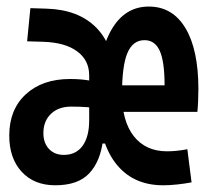

<svg xmlns="http://www.w3.org/2000/svg" viewBox="-20 -547 626 577"><path d="M146 9.8Q82.5 9.8 45.2 -30.8Q7.8 -71.3 7.8 -139.6Q7.8 -217.8 57.6 -263.7Q107.4 -309.6 190.9 -309.6Q222.7 -309.6 249.5 -304.9Q276.4 -300.3 294.4 -292L277.8 -211.9Q265.1 -223.1 243.2 -224.9Q221.2 -226.6 193.8 -226.6Q155.8 -226.6 133.1 -204.8Q110.4 -183.1 110.4 -147Q110.4 -117.2 127.2 -99.4Q144 -81.5 171.9 -81.5Q208.5 -81.5 228.3 -108.9Q248 -136.2 248 -185.5L251 -271.5L328.6 -115.7H248.5L289.6 -126.5Q281.7 -61.5 248 -25.9Q214.4 9.8 146 9.8ZM251 -151.4 248 -189V-320.3Q248 -366.2 211.7 -392.8Q175.3 -419.4 109.9 -421.4L61.5 -422.9L71.3 -522.5L119.6 -521Q216.8 -518.1 270.3 -462.9Q323.7 -407.7 323.7 -309.6V-151.4ZM470.2 9.8Q377 9.8 325.7 -58.8Q274.4 -127.4 274.4 -259.8Q274.4 -387.2 314.7 -457.3Q355 -527.3 427.2 -527.3Q498.5 -527.3 537.4 -462.4Q576.2 -397.5 576.2 -279.3Q576.2 -262.2 575.4 -244.1Q574.7 -226.1 573.2 -210.9H337.9V-290.5H474.6Q474.6 -361.8 460.2 -394Q445.8 -426.3 414.1 -426.3Q379.4 -426.3 363 -387.9Q346.7 -349.6 346.7 -264.6Q346.7 -182.6 382.3 -137.5Q418 -92.3 481.9 -92.3Q511.2 -92.3 543 -98.6L555.7 1Q535.6 4.9 513.2 7.3Q490.7 9.8 470.2 9.8Z"/></svg>

Font: Cascadia Code Medium
Style: Regular
Weight: 500
Monospace: yes
Designer: Aaron Bell
Foundry: Saja Typeworks
Version: Version 2407.024